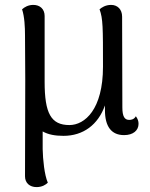

<svg xmlns="http://www.w3.org/2000/svg" viewBox="-20 -541 613 783"><path d="M534 -67C527 -54 515 -52 507 -52C488 -52 479 -66 479 -103L478 -473C478 -503 459 -521 433 -521C410 -521 394 -510 386 -503C400 -465 400 -429 400 -269C400 -95 326 -31 263 -31C188 -31 162 -79 162 -207V-476C162 -504 143 -521 116 -521C95 -521 80 -512 70 -503C80 -473 82 -431 82 -395L83 -218L82 178C82 206 102 222 129 222C152 222 167 212 175 204C161 172 155 110 154 67V-5C177 8 205 13 239 13C319 13 380 -32 408 -111V-92C408 -24 435 10 486 10C523 10 545 -9 545 -36C545 -47 542 -56 534 -67Z"/></svg>

Font: Arima Koshi
Style: Regular
Weight: 400
Designer: Joana Correia and Natanael Gama
Foundry: NDISCOVER
Version: Version 1.019;PS 001.019;hotconv 1.0.88;makeotf.lib2.5.64775